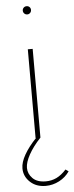

<svg xmlns="http://www.w3.org/2000/svg" viewBox="-66 -792 423 1104"><g transform="rotate(-5 145.0 -240.5)"><path d="M117.5 0H145.5V-512H117.5ZM132 -712Q142 -712 148.8 -719Q155.5 -726 155.5 -736Q155.5 -746 148.8 -752.8Q142 -759.5 132 -759.5Q122 -759.5 115 -752.8Q108 -746 108 -736Q108 -726 115 -719Q122 -712 132 -712ZM152 279.5Q193 279.5 230 260.2Q267 241 290 207.5L273 195.5Q245.5 226 216.8 239.8Q188 253.5 155 253.5Q104.5 253.5 78.8 227.2Q53 201 53 167Q53 135 77.2 91Q101.5 47 145.5 0H120Q75.5 47 51.2 89.8Q27 132.5 27 167.5Q27 213.5 62 246.5Q97 279.5 152 279.5Z"/></g></svg>

Font: Spartan Thin
Style: Regular
Weight: 100
Designer: Matt Bailey, Mirko Velimirovic
Foundry: Matt Bailey
Version: Version 1.003; ttfautohint (v1.8.3)